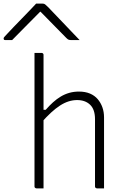

<svg xmlns="http://www.w3.org/2000/svg" viewBox="-81 -1043 701 1063"><path d="M121 0Q118 0 115.5 -1.5Q113 -3 111.5 -5Q110 -7 110 -11Q110 -91 110 -170.5Q110 -250 110 -330.5Q110 -411 110 -491Q110 -571 110 -650Q110 -686 110 -712Q110 -738 110 -750Q117 -750 123.5 -750Q130 -750 136.5 -750Q143 -750 149 -750Q153 -750 155 -748.5Q157 -747 158.5 -745Q160 -743 160 -739Q160 -647 160 -554.5Q160 -462 160 -369.5Q160 -277 160 -184.5Q160 -92 160 0Q154 0 147.5 0Q141 0 134.5 0Q128 0 121 0ZM147 -363V-435H172Q192 -458 212.5 -476.5Q233 -495 255.5 -508.5Q278 -522 303 -529Q328 -536 356 -536Q391 -536 417 -525Q443 -514 460 -494Q477 -474 486 -448.5Q495 -423 495 -393Q495 -345 495 -297Q495 -249 495 -201.5Q495 -154 495 -106Q495 -79 495 -52.5Q495 -26 495 0Q485 0 475.5 0Q466 0 456 0Q453 0 450.5 -1.5Q448 -3 446.5 -5Q445 -7 445 -11Q445 -73 445 -135Q445 -197 445 -259Q445 -321 445 -383Q445 -437 418 -463Q391 -489 346 -489Q322 -489 298.5 -481.5Q275 -474 251 -458.5Q227 -443 201.5 -419.5Q176 -396 147 -363ZM119 -1023Q128 -1023 137 -1023Q146 -1023 155 -1023Q163 -1023 168.5 -1019Q174 -1015 188 -1001Q196 -992 216 -971.5Q236 -951 261.5 -924Q287 -897 313 -870Q339 -843 360 -821Q348 -821 338 -821Q328 -821 316 -821Q305 -821 299.5 -823Q294 -825 287 -832Q271 -848 227 -893Q183 -938 123 -999L164 -978H121L162 -999Q101 -938 59.5 -895.5Q18 -853 -14 -821H-51Q-55 -821 -57 -822Q-59 -823 -60 -825.5Q-61 -828 -61 -830Q-61 -834 -57 -838.5Q-53 -843 -39 -858Q-26 -872 -4.5 -894.5Q17 -917 41.5 -942Q66 -967 87 -989Q108 -1011 119 -1023Z"/></svg>

Font: Recursive Light
Style: Regular
Weight: 300
Version: Version 1.085